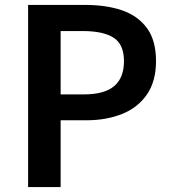

<svg xmlns="http://www.w3.org/2000/svg" viewBox="-20 -759 698 779"><path d="M94 0V-739H327Q410 -739 474 -717.5Q538 -696 575.5 -646Q613 -596 613 -511Q613 -429 576 -375.5Q539 -322 475 -296.5Q411 -271 331 -271H226V0ZM226 -376H321Q403 -376 443 -409.5Q483 -443 483 -511Q483 -579 441 -606Q399 -633 316 -633H226Z"/></svg>

Font: Noto Sans JP Thin SemiBold
Style: Regular
Weight: 600
Version: Version 2.004-H2;hotconv 1.0.118;makeotfexe 2.5.65603